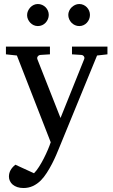

<svg xmlns="http://www.w3.org/2000/svg" viewBox="-20 -716 570 965"><path d="M467.8 -437 275.9 30.8Q271 43 262.2 63.5Q253.4 84 241.5 107.2Q229.5 130.4 215.1 152.8Q200.7 175.3 185.1 190.9Q167 209 145.3 219Q123.5 229 98.1 229Q80.6 229 66.9 224.4Q53.2 219.7 43.9 211.9Q34.7 204.1 29.8 193.6Q24.9 183.1 24.9 171.9Q24.9 154.8 32.5 140.4Q40 126 57.1 111.8L150.9 154.8Q163.1 142.6 175.8 122.8Q188.5 103 199.7 81.1Q210.9 59.1 220.2 37.4Q229.5 15.6 234.9 -1L64.9 -437L9.8 -442.9V-481.9H231V-442.9L183.1 -439.9Q174.8 -439 169.9 -432.6Q165 -426.3 168 -418L284.2 -123L402.8 -418Q406.2 -425.8 401.9 -432.4Q397.5 -439 389.2 -439.9L341.8 -442.9V-481.9H520V-442.9ZM225.1 -641.1Q225.1 -629.9 220.7 -619.6Q216.3 -609.4 209 -601.6Q201.7 -593.8 191.7 -589.4Q181.6 -585 170.4 -585Q159.2 -585 149.4 -589.4Q139.6 -593.8 132.3 -601.6Q125 -609.4 120.6 -619.1Q116.2 -628.9 116.2 -640.1Q116.2 -650.9 120.6 -660.9Q125 -670.9 132.3 -678.7Q139.6 -686.5 149.4 -691.2Q159.2 -695.8 170.4 -695.8Q181.6 -695.8 191.7 -691.4Q201.7 -687 209 -679.7Q216.3 -672.4 220.7 -662.4Q225.1 -652.3 225.1 -641.1ZM432.1 -641.1Q432.1 -629.9 428 -619.6Q423.8 -609.4 416.5 -601.6Q409.2 -593.8 399.4 -589.4Q389.6 -585 378.4 -585Q367.2 -585 357.2 -589.4Q347.2 -593.8 339.6 -601.6Q332 -609.4 327.6 -619.6Q323.2 -629.9 323.2 -641.1Q323.2 -651.4 327.6 -661.4Q332 -671.4 339.8 -679Q347.7 -686.5 357.4 -691.2Q367.2 -695.8 378.4 -695.8Q389.6 -695.8 399.4 -691.4Q409.2 -687 416.5 -679.4Q423.8 -671.9 428 -661.9Q432.1 -651.9 432.1 -641.1Z"/></svg>

Font: Charis SIL Am
Style: Regular
Weight: 400
Foundry: SIL International
Version: Version 5.000